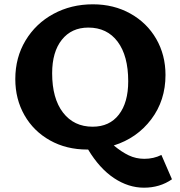

<svg xmlns="http://www.w3.org/2000/svg" viewBox="-20 -686 837 891"><path d="M778 146Q722 185 648 185Q576 185 509 140.5Q442 96 389 8H385Q288 8 212 -34.5Q136 -77 93.5 -151.5Q51 -226 51 -319Q51 -419 98.5 -498Q146 -577 228 -621.5Q310 -666 411 -666Q508 -666 585 -623Q662 -580 705 -505.5Q748 -431 748 -338Q748 -220 682 -132.5Q616 -45 508 -11Q544 19 577.5 35Q611 51 650 51Q693 51 729 33ZM410 -98Q488 -98 531.5 -154Q575 -210 575 -309Q575 -427 526 -492.5Q477 -558 390 -558Q312 -558 267 -501.5Q222 -445 222 -346Q222 -229 272.5 -163.5Q323 -98 410 -98Z"/></svg>

Font: Ysabeau Ultrabold
Style: Regular
Weight: 800
Designer: Christian Thalmann (Catharsis Fonts)
Version: Version 0.003